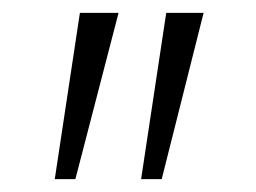

<svg xmlns="http://www.w3.org/2000/svg" viewBox="-20 -720 398 298"><path d="M199 -442 238 -700H296L231 -442ZM65 -442 104 -700H164L97 -442Z"/></svg>

Font: Readex Pro ExtraLight
Style: Regular
Weight: 200
Designer: Bonnie Shaver-Troup, Thomas Jockin
Foundry: Lexend
Version: Version 1.203; ttfautohint (v1.8.3)